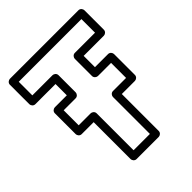

<svg xmlns="http://www.w3.org/2000/svg" viewBox="-240 -987 1148 1148"><g transform="rotate(-45 334.5 -412.5)"><path d="M68 -685V-800H598V-685H427C411.9 -685 402 -670.7 402 -660V-514.5C402 -499.4 416.3 -489.5 427 -489.5H538.1V-362.5H427C411.9 -362.5 402 -348.2 402 -337.5V-25H264V-337.5C264 -352.6 249.7 -362.5 239 -362.5H137.4V-489.5H239C254.1 -489.5 264 -503.8 264 -514.5V-660C264 -675.1 249.7 -685 239 -685ZM18 -660C18 -649.3 27.9 -635 43 -635H214V-539.5H112.4C101.6 -539.5 87.4 -529.6 87.4 -514.5V-337.5C87.4 -326.8 97.2 -312.5 112.4 -312.5H214V0C214 10.7 223.9 25 239 25H427C437.7 25 452 15.1 452 0V-312.5H563.1C573.9 -312.5 588.1 -322.4 588.1 -337.5V-514.5C588.1 -525.2 578.3 -539.5 563.1 -539.5H452V-635H623C633.7 -635 648 -644.9 648 -660V-825C648 -835.7 638.1 -850 623 -850H43C32.3 -850 18 -840.1 18 -825Z"/></g></svg>

Font: Hussar Ekologiczny
Style: Regular
Weight: 400
Foundry: Cannot Into Space Fonts
Version: Version 0.97